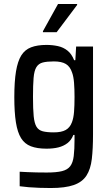

<svg xmlns="http://www.w3.org/2000/svg" viewBox="-20 -744 558 966"><path d="M235 202Q207 202 178.5 201Q150 200 125 198Q100 196 79 193V120Q97 121 118.5 122Q140 123 164 123.5Q188 124 215 124Q264 124 292 117Q320 110 333.5 92Q347 74 351 41Q355 8 355 -43V-65H349Q339 -39 319.5 -24Q300 -9 274 -2.5Q248 4 214 4Q167 4 135.5 -8Q104 -20 86 -49Q68 -78 60 -128.5Q52 -179 52 -255Q52 -334 60.5 -385Q69 -436 87 -465Q105 -494 136.5 -506Q168 -518 214 -518Q244 -518 271.5 -512Q299 -506 320 -489Q341 -472 353 -441H359L363 -510H448V-68Q448 4 442 55.5Q436 107 415 139.5Q394 172 351 187Q308 202 235 202ZM251 -78Q289 -78 310.5 -90Q332 -102 342 -129Q350 -150 352.5 -181Q355 -212 355 -256Q355 -296 352.5 -327.5Q350 -359 343 -378Q333 -409 311.5 -422Q290 -435 251 -435Q216 -435 195 -429.5Q174 -424 163 -406Q152 -388 149 -352Q146 -316 146 -256Q146 -195 149.5 -159.5Q153 -124 163.5 -106.5Q174 -89 195 -83.5Q216 -78 251 -78ZM196 -582V-587L272 -724H368V-719L265 -582Z"/></svg>

Font: Saira SemiCondensed Medium
Style: Regular
Weight: 500
Width: 4
Designer: Hector Gatti with collaboration of the Omnibus-Type team
Foundry: Omnibus-Type
Version: Version 1.101